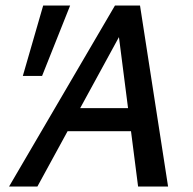

<svg xmlns="http://www.w3.org/2000/svg" viewBox="-20 -678 701 698"><path d="M482 0 405 -601H444L116 0H13L398 -658H489L591 0ZM167 -201 214 -285H486L510 -201ZM133 -402H63L137 -658H235Z"/></svg>

Font: Ysabeau Infant SemiBold
Style: Italic
Weight: 600
Italic angle: -12°
Designer: Christian Thalmann (Catharsis Fonts)
Version: Version 2.002; featfreeze: ss01,ss02,lnum